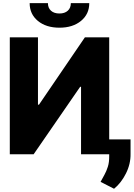

<svg xmlns="http://www.w3.org/2000/svg" viewBox="-20 -960 833 1195"><path d="M41 -727.5H216.3V-308.6H222.7L508.3 -727.5H659.7V0H484.4V-419.9H479L189.5 0H41ZM350.1 -787.6Q267.1 -787.6 215.8 -829.8Q164.6 -872.1 164.6 -940.4H278.3Q278.3 -910.6 297.4 -893.3Q316.4 -876 350.1 -876Q382.8 -876 401.9 -893.3Q420.9 -910.6 420.9 -940.4H535.6Q535.6 -872.1 484.1 -829.8Q432.6 -787.6 350.1 -787.6ZM792.5 -92.3V-2Q793.5 60.5 763.9 119.6Q734.4 178.7 689.9 214.8L606 171.9Q617.2 150.9 629.6 128.7Q642.1 106.4 651.1 78.1Q660.2 49.8 659.7 10.3V-92.3Z"/></svg>

Font: Inter Tight ExtraBold
Style: Regular
Weight: 800
Designer: Rasmus Andersson
Foundry: rsms
Version: Version 3.004; ttfautohint (v1.8.4.7-5d5b)